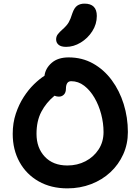

<svg xmlns="http://www.w3.org/2000/svg" viewBox="-20 -1027 773 1057"><path d="M351 10Q261 10 193 -28.5Q125 -67 87.5 -135Q50 -203 50 -290Q50 -350 67 -401Q84 -452 110.5 -493Q137 -534 167.5 -563.5Q198 -593 225 -610Q230 -651 264.5 -681Q299 -711 358 -711Q432 -711 492 -677.5Q552 -644 595 -586Q638 -528 661 -454Q684 -380 684 -300Q684 -234 658.5 -177.5Q633 -121 588 -79Q543 -37 482 -13.5Q421 10 351 10ZM181 -290Q181 -213 226.5 -164.5Q272 -116 351 -116Q406 -116 451 -139.5Q496 -163 523 -204.5Q550 -246 550 -300Q550 -349 537 -398.5Q524 -448 500 -489Q476 -530 443.5 -555Q411 -580 372 -580Q357 -580 350 -569Q343 -558 343 -539Q343 -518 332 -506.5Q321 -495 304 -495Q292 -495 280 -500Q234 -462 207.5 -411.5Q181 -361 181 -290ZM344 -769Q316 -769 302.5 -780.5Q289 -792 289 -810Q289 -826 298 -838Q307 -850 324 -865Q348 -886 358.5 -904.5Q369 -923 378 -953Q389 -985 405.5 -996Q422 -1007 445 -1007Q513 -1007 513 -939Q513 -894 488 -855Q463 -816 424 -792.5Q385 -769 344 -769Z"/></svg>

Font: Shantell Sans Normal
Style: Regular
Weight: 600
Designer: Stephen Nixon, Anya Danilova, Shantell Martin
Foundry: Arrow Type
Version: Version 1.009;[a7da0bfa3]